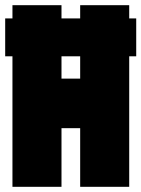

<svg xmlns="http://www.w3.org/2000/svg" viewBox="-20 -720 545 740"><path d="M0 -503V-649H28V-700H217V-649H289V-700H478V-649H505V-503H478V0H289V-226H217V0H28V-503ZM217 -417H289V-503H217Z"/></svg>

Font: Georama Condensed Black
Style: Regular
Weight: 900
Width: 3
Designer: Jean-Baptiste Levee
Foundry: Production Type
Version: Version 1.000